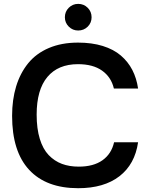

<svg xmlns="http://www.w3.org/2000/svg" viewBox="-20 -966 777 1000"><path d="M386.2 -744.1Q458.5 -744.1 515.1 -726.6Q571.8 -709 609.4 -676.8Q647 -644.5 669.2 -601.6Q691.4 -558.6 699.2 -504.9H573.2Q559.1 -564.5 511.7 -598.1Q464.4 -631.8 386.2 -631.8Q282.7 -631.8 226.8 -565.2Q170.9 -498.5 170.9 -369.1Q170.9 -295.9 187.3 -242.7Q203.6 -189.5 233.6 -158.2Q263.7 -127 302.5 -112.5Q341.3 -98.1 390.1 -98.1Q466.8 -98.1 513.7 -131.3Q560.5 -164.6 574.2 -225.1H699.2Q682.6 -110.4 602.1 -48.1Q521.5 14.2 387.2 14.2Q220.7 14.2 131.8 -81.5Q43 -177.2 43 -362.8Q43 -446.8 64 -515.9Q85 -585 126.5 -636.2Q168 -687.5 234.1 -715.8Q300.3 -744.1 386.2 -744.1ZM317.9 -876Q317.9 -905.3 338.1 -925.5Q358.4 -945.8 387.2 -945.8Q416.5 -945.8 436.8 -925.5Q457 -905.3 457 -876Q457 -847.2 436.8 -827.1Q416.5 -807.1 387.2 -807.1Q358.4 -807.1 338.1 -827.4Q317.9 -847.7 317.9 -876Z"/></svg>

Font: Nacelle SemiBold
Style: Regular
Weight: 600
Designer: Sora Sagano
Foundry: Sora Sagano
Version: Version 1.000;FEAKit 1.0